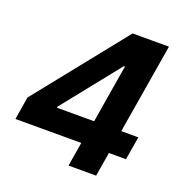

<svg xmlns="http://www.w3.org/2000/svg" viewBox="-131 -842 906 956"><g transform="rotate(20 322.5 -364.0)"><path d="M7.6 -127.7 27.5 -248.6 410.4 -727.5H514.6L487.3 -559.6H425.2L183.4 -256.8L182.8 -251H614.1L593.4 -127.7ZM335.5 0 362.7 -164.8 374.4 -218.2 458.6 -727.5H602.9L481.8 0Z"/></g></svg>

Font: Inter Tight
Style: Italic
Weight: 400
Italic angle: -9.39999°
Designer: Rasmus Andersson
Foundry: rsms
Version: Version 3.002